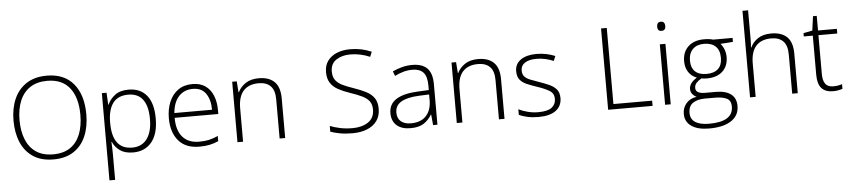

<svg xmlns="http://www.w3.org/2000/svg" viewBox="-51 -1099 7436 1679"><g transform="rotate(-5 3666.5 -260.0)"><path d="M701.2 -357.9Q701.2 -249.5 665.5 -166.5Q629.9 -83.5 558.8 -36.9Q487.8 9.8 381.8 9.8Q274.9 9.8 203.9 -37.1Q132.8 -84 97.4 -167Q62 -250 62 -358.9Q62 -467.3 98.9 -549.8Q135.7 -632.3 207.8 -678.7Q279.8 -725.1 385.7 -725.1Q538.1 -725.1 619.6 -627.2Q701.2 -529.3 701.2 -357.9ZM114.7 -358.4Q114.7 -262.2 143.6 -189.5Q172.4 -116.7 231.7 -75.7Q291 -34.7 382.3 -34.7Q474.1 -34.7 533 -75.2Q591.8 -115.7 620.4 -188.5Q648.9 -261.2 648.9 -357.9Q648.9 -510.3 582.3 -595Q515.6 -679.7 385.7 -679.7Q293.9 -679.7 233.9 -639.2Q173.8 -598.6 144.3 -526.4Q114.7 -454.1 114.7 -358.4Z M1087.4 -541Q1189.9 -541 1246.3 -472.2Q1302.7 -403.3 1302.7 -269Q1302.7 -133.8 1243.4 -62Q1184.1 9.8 1080.6 9.8Q1008.3 9.8 964.8 -21.7Q921.4 -53.2 902.3 -98.1H898.9Q900.4 -70.3 901.4 -40Q902.3 -9.8 902.3 17.1V234.9H852.5V-530.8H893.6L899.4 -424.8H902.3Q921.4 -470.7 966.3 -505.9Q1011.2 -541 1087.4 -541ZM1081.1 -497.6Q990.7 -497.6 946.8 -439.5Q902.8 -381.3 902.3 -272.9V-264.6Q902.3 -33.2 1076.2 -33.2Q1160.6 -33.2 1206.3 -95Q1252 -156.7 1252 -269.5Q1252 -380.9 1209.2 -439.2Q1166.5 -497.6 1081.1 -497.6Z M1648.4 -541Q1716.3 -541 1761.2 -509.3Q1806.2 -477.5 1828.6 -422.1Q1851.1 -366.7 1851.1 -295.9V-260.3H1467.8Q1467.8 -150.9 1518.3 -92.3Q1568.8 -33.7 1663.1 -33.7Q1711.9 -33.7 1748.3 -41.5Q1784.7 -49.3 1829.6 -69.3V-23.9Q1790.5 -6.3 1751.5 1.7Q1712.4 9.8 1661.6 9.8Q1541 9.8 1479 -64Q1417 -137.7 1417 -260.7Q1417 -340.3 1443.6 -403.8Q1470.2 -467.3 1521.7 -504.2Q1573.2 -541 1648.4 -541ZM1647.9 -498.5Q1571.8 -498.5 1524.7 -447.8Q1477.5 -397 1469.2 -302.2H1799.8Q1799.8 -389.6 1762.5 -444.1Q1725.1 -498.5 1647.9 -498.5Z M2230.5 -541Q2319.8 -541 2367.7 -494.1Q2415.5 -447.3 2415.5 -347.2V0H2366.7V-344.2Q2366.7 -423.3 2330.3 -460.4Q2293.9 -497.6 2225.6 -497.6Q2138.2 -497.6 2092 -446.5Q2045.9 -395.5 2045.9 -292.5V0H1996.6V-530.8H2036.6L2043.9 -434.1H2046.9Q2067.9 -478.5 2113.3 -509.8Q2158.7 -541 2230.5 -541Z M3252.4 -184.1Q3252.4 -120.1 3220.5 -76.9Q3188.5 -33.7 3133.1 -12Q3077.6 9.8 3007.8 9.8Q2942.4 9.8 2895.3 0.7Q2848.1 -8.3 2813 -21V-71.3Q2851.1 -56.2 2901.1 -45.4Q2951.2 -34.7 3010.3 -34.7Q3093.3 -34.7 3147.7 -71Q3202.1 -107.4 3202.1 -182.1Q3202.1 -226.1 3181.4 -254.2Q3160.6 -282.2 3119.1 -302.5Q3077.6 -322.8 3014.6 -343.8Q2955.6 -363.8 2912.1 -387.7Q2868.7 -411.6 2845 -448.5Q2821.3 -485.4 2821.3 -543Q2821.3 -602.1 2851.1 -642.3Q2880.9 -682.6 2932.4 -703.4Q2983.9 -724.1 3048.8 -724.1Q3100.1 -724.1 3146.2 -714.4Q3192.4 -704.6 3235.4 -686L3217.8 -642.6Q3133.3 -678.7 3046.9 -678.7Q2972.2 -678.7 2922.1 -645.3Q2872.1 -611.8 2872.1 -543.9Q2872.1 -496.6 2893.3 -468Q2914.6 -439.5 2953.9 -420.4Q2993.2 -401.4 3046.9 -383.3Q3110.4 -361.8 3156.5 -338.1Q3202.6 -314.5 3227.5 -278.3Q3252.4 -242.2 3252.4 -184.1Z M3577.6 -540Q3665 -540 3708.5 -495.8Q3752 -451.7 3752 -356V0H3713.9L3705.1 -92.8H3702.1Q3675.8 -47.9 3633.3 -19Q3590.8 9.8 3514.6 9.8Q3438 9.8 3394.5 -28.3Q3351.1 -66.4 3351.1 -136.7Q3351.1 -215.8 3416.5 -257.1Q3481.9 -298.3 3604.5 -303.7L3703.1 -308.6V-347.2Q3703.1 -428.7 3670.9 -463.4Q3638.7 -498 3575.7 -498Q3534.7 -498 3496.8 -487.5Q3459 -477.1 3419.9 -457.5L3404.3 -498.5Q3442.4 -516.6 3486.1 -528.3Q3529.8 -540 3577.6 -540ZM3702.6 -270 3609.9 -266.1Q3508.8 -261.2 3456.1 -230Q3403.3 -198.7 3403.3 -136.2Q3403.3 -85.9 3434.8 -59.1Q3466.3 -32.2 3522.5 -32.2Q3609.9 -32.2 3656 -82Q3702.1 -131.8 3702.6 -217.8Z M4155.8 -541Q4245.1 -541 4293 -494.1Q4340.8 -447.3 4340.8 -347.2V0H4292V-344.2Q4292 -423.3 4255.6 -460.4Q4219.2 -497.6 4150.9 -497.6Q4063.5 -497.6 4017.3 -446.5Q3971.2 -395.5 3971.2 -292.5V0H3921.9V-530.8H3961.9L3969.2 -434.1H3972.2Q3993.2 -478.5 4038.6 -509.8Q4084 -541 4155.8 -541Z M4844.2 -139.2Q4844.2 -68.4 4791.5 -29.3Q4738.8 9.8 4639.6 9.8Q4584.5 9.8 4541 0Q4497.6 -9.8 4468.3 -23.9V-72.8Q4504.9 -54.7 4549.3 -43.5Q4593.8 -32.2 4640.6 -32.2Q4722.7 -32.2 4758.8 -60.1Q4794.9 -87.9 4794.9 -136.2Q4794.9 -184.1 4755.6 -208Q4716.3 -231.9 4646 -255.4Q4597.2 -271.5 4559.3 -288.1Q4521.5 -304.7 4500 -331.8Q4478.5 -358.9 4478.5 -405.8Q4478.5 -469.7 4529.8 -505.4Q4581.1 -541 4667.5 -541Q4715.3 -541 4756.6 -532Q4797.9 -522.9 4831.5 -508.8L4814 -466.8Q4783.7 -480.5 4744.1 -489.5Q4704.6 -498.5 4665 -498.5Q4600.1 -498.5 4563.5 -475.3Q4526.9 -452.1 4526.9 -408.2Q4526.9 -374 4544.4 -354.7Q4562 -335.4 4594.7 -322.5Q4627.4 -309.6 4672.4 -293.9Q4718.8 -277.8 4757.8 -260.3Q4796.9 -242.7 4820.6 -214.8Q4844.2 -187 4844.2 -139.2Z M5250.5 0V-713.9H5300.8V-45.9H5640.6V0Z M5775.9 -727.1Q5794.4 -727.1 5803.2 -716.1Q5812 -705.1 5812 -686.5Q5812 -646.5 5775.9 -646.5Q5740.7 -646.5 5740.7 -686.5Q5740.7 -705.1 5749.5 -716.1Q5758.3 -727.1 5775.9 -727.1ZM5799.8 -530.8V0H5750.5V-530.8Z M6117.2 240.2Q6017.1 240.2 5961.7 201.7Q5906.2 163.1 5906.2 93.8Q5906.2 40 5939.7 1.2Q5973.1 -37.6 6031.2 -45.4Q6008.3 -55.7 5993.9 -74.5Q5979.5 -93.3 5979.5 -117.7Q5979.5 -171.9 6047.9 -212.4Q6002 -229 5975.6 -268.8Q5949.2 -308.6 5949.2 -364.7Q5949.2 -445.3 6000 -493.2Q6050.8 -541 6137.2 -541Q6188.5 -541 6217.8 -531.2H6389.2V-496.1L6279.8 -488.8Q6322.8 -436 6322.8 -369.6Q6322.8 -290.5 6272.9 -244.1Q6223.1 -197.8 6134.3 -197.8Q6109.4 -197.8 6086.4 -202.1Q6056.6 -184.6 6041 -166.7Q6025.4 -148.9 6025.4 -122.6Q6025.4 -73.7 6108.9 -73.7H6202.1Q6288.6 -73.7 6334.5 -38.6Q6380.4 -3.4 6380.4 64.9Q6380.4 148.4 6311.5 194.3Q6242.7 240.2 6117.2 240.2ZM6136.2 -237.3Q6202.1 -237.3 6237.3 -270.3Q6272.5 -303.2 6272.5 -366.7Q6272.5 -434.1 6236.3 -467.8Q6200.2 -501.5 6135.3 -501.5Q6072.3 -501.5 6036.4 -465.6Q6000.5 -429.7 6000.5 -364.7Q6000.5 -303.7 6034.7 -270.5Q6068.8 -237.3 6136.2 -237.3ZM6120.6 198.7Q6330.6 198.7 6330.6 65.9Q6330.6 12.2 6292.7 -5.9Q6254.9 -23.9 6191.4 -23.9H6102.5Q6038.6 -23.9 5997.8 2.2Q5957 28.3 5957 90.3Q5957 144 5998.8 171.4Q6040.5 198.7 6120.6 198.7Z M6545.4 -759.8V-511.7Q6545.4 -490.2 6544.7 -471.7Q6543.9 -453.1 6542.5 -434.1H6545.9Q6565.4 -479 6611.3 -509.8Q6657.2 -540.5 6729 -540.5Q6819.3 -540.5 6867.2 -493.9Q6915 -447.3 6915 -347.2V0H6866.2V-344.2Q6866.2 -423.3 6829.8 -460.4Q6793.5 -497.6 6725.1 -497.6Q6637.2 -497.6 6591.3 -446.3Q6545.4 -395 6545.4 -292.5V0H6496.1V-759.8Z M7230 -32.7Q7252.9 -32.7 7272.7 -36.1Q7292.5 -39.6 7307.6 -44.9V-3.9Q7292 1.5 7270.8 5.6Q7249.5 9.8 7224.6 9.8Q7157.2 9.8 7123.5 -28.1Q7089.8 -65.9 7089.8 -146V-489.7H7010.7V-519L7089.4 -534.2L7106.4 -659.2H7139.2V-530.8H7304.7V-489.7H7139.2V-148.9Q7139.2 -91.8 7160.4 -62.3Q7181.6 -32.7 7230 -32.7Z"/></g></svg>

Font: Open Sans Light
Style: Regular
Weight: 300
Designer: Monotype Design Team
Foundry: Monotype Imaging Inc.
Version: Version 3.000; ttfautohint (v1.8.4)